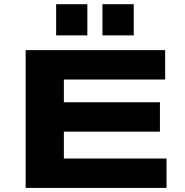

<svg xmlns="http://www.w3.org/2000/svg" viewBox="-20 -915 901 935"><path d="M105 0V-670.9H784.2V-527.8H291V-417H758.8V-273.9H291V-143.1H791V0ZM253.4 -742.7V-894.5H405.3V-742.7ZM479 -742.7V-894.5H631.3V-742.7Z"/></svg>

Font: Syncopate
Style: Bold
Weight: 700
Designer: Astigmatic (AOETI)
Foundry: Astigmatic (AOETI)
Version: Version 1.001 2011